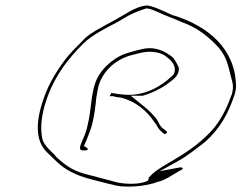

<svg xmlns="http://www.w3.org/2000/svg" viewBox="-20 -710 883 702"><path d="M131 -323C108 -243 117 -190 149 -156C178 -129 201 -100 243 -80C280 -60 332 -50 385 -36H388C432 -20 519 -29 559 -46H561C588 -54 603 -66 629 -81L645 -90C646 -90 648 -92 648 -93C649 -96 644 -99 638 -98L564 -84L629 -120C664 -139 700 -168 732 -193C783 -239 815 -294 838 -365C840 -374 843 -384 843 -393C842 -530 743 -614 614 -654H612C592 -663 537 -690 517 -690C492 -688 466 -676 442 -661C413 -644 388 -630 358 -614L357 -613C328 -598 298 -580 282 -561C262 -541 235 -514 218 -492C182 -443 151 -393 131 -323ZM143 -323C172 -424 227 -494 288 -554C318 -582 364 -606 407 -628L448 -652C469 -663 489 -671 514 -679H519C529 -678 539 -674 555 -667C586 -652 614 -643 645 -629C697 -611 737 -580 768 -548C800 -516 810 -490 821 -443C830 -406 836 -399 828 -366V-364H827C811 -320 794 -282 764 -244C724 -196 671 -158 618 -127C588 -109 558 -93 537 -74L524 -61L522 -50H521C496 -34 429 -35 394 -47C361 -56 322 -66 288 -75C240 -88 211 -113 187 -135C173 -153 149 -169 137 -195C127 -227 129 -274 143 -323ZM328 -406C312 -357 314 -312 302 -260C299 -249 298 -239 294 -228C280 -188 259 -160 284 -160H292C297 -160 300 -161 301 -165C302 -168 292 -173 287 -176L296 -197C303 -216 313 -238 318 -260C326 -294 329 -322 332 -352L336 -375C338 -387 340 -397 343 -404C361 -455 407 -496 467 -510L491 -516C525 -525 562 -521 584 -506C598 -495 625 -477 618 -446C616 -438 611 -433 605 -429C571 -395 506 -357 434 -364L415 -366H413C401 -368 397 -369 387 -370C385 -367 383 -362 381 -358C385 -358 390 -359 394 -358H397V-357C398 -357 410 -354 413 -354H418C479 -340 519 -301 542 -267C555 -252 555 -243 568 -231L578 -222C578 -222 581 -220 582 -220C586 -220 590 -223 591 -226C591 -227 589 -230 589 -230L579 -238C561 -250 561 -265 553 -273V-274C541 -291 518 -312 499 -327L458 -360H502C531 -368 563 -383 589 -401C617 -422 635 -433 634 -462C629 -474 620 -491 612 -500C586 -521 546 -545 490 -528H488L466 -522C439 -514 432 -513 409 -500C375 -479 342 -447 328 -406ZM541 -266 542 -267ZM579 -238H581ZM636 -96H637ZM731 -190V-191ZM838 -362H839Z"/></svg>

Font: Stray Cat
Style: HlExtObl
Weight: 100
Version: Version 1.0